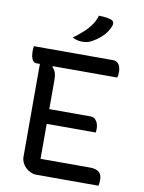

<svg xmlns="http://www.w3.org/2000/svg" viewBox="-99 -997 799 1065"><g transform="rotate(10 300.0 -464.5)"><path d="M44 -700H489Q507 -700 517 -690Q527 -680 530.5 -666.5Q534 -653 534 -642Q534 -631 533 -623Q532 -615 529 -609H74Q63 -609 55.5 -618Q48 -627 45 -641.5Q42 -656 42 -671Q42 -678 42.5 -685.5Q43 -693 44 -700ZM149 -371H420Q436 -371 446.5 -362Q457 -353 462 -338.5Q467 -324 467 -308Q467 -304 466.5 -300.5Q466 -297 466 -294Q466 -291 465 -288H149ZM183 0Q165 0 148.5 -7.5Q132 -15 119.5 -27.5Q107 -40 100.5 -55Q94 -70 94 -86Q94 -139 94 -195.5Q94 -252 94 -309Q94 -366 94 -421.5Q94 -477 94 -530.5Q94 -584 94 -633H178L165 -604Q178 -593 183.5 -576Q189 -559 189 -534Q189 -481 189 -425Q189 -369 189 -313Q189 -257 189 -201Q189 -145 189 -91H469Q499 -91 517 -78Q535 -65 535 -33Q535 -24 534 -15Q533 -6 531 0ZM370 -929Q385 -929 397.5 -928Q410 -927 420 -925Q430 -923 440 -920Q452 -915 454.5 -906Q457 -897 453 -886Q447 -870 438 -856Q429 -842 416.5 -829Q404 -816 389.5 -805Q375 -794 358 -785Q345 -777 331.5 -774Q318 -771 302 -771Q293 -771 284 -772.5Q275 -774 266 -777Q257 -780 248 -785Q279 -807 303.5 -829.5Q328 -852 345 -876.5Q362 -901 370 -929Z"/></g></svg>

Font: Recursive Monospace Casual
Style: Regular
Weight: 400
Version: Version 1.047